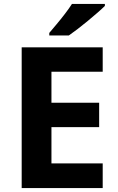

<svg xmlns="http://www.w3.org/2000/svg" viewBox="-20 -954 600 974"><path d="M501 0H90V-714H501V-590H241V-433H483V-309H241V-125H501ZM512 -924Q498 -910 475 -890Q452 -870 425.5 -848Q399 -826 373.5 -806.5Q348 -787 329 -774H230V-787Q246 -806 267.5 -831.5Q289 -857 310 -884.5Q331 -912 345 -934H512Z"/></svg>

Font: Noto Sans Devanagari
Style: Regular
Weight: 400
Designer: Jelle Bosma - Monotype Design Team
Foundry: Monotype Imaging Inc.
Version: Version 2.003